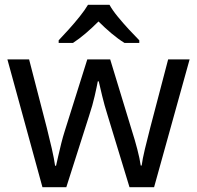

<svg xmlns="http://www.w3.org/2000/svg" viewBox="-20 -786 826 805"><path d="M431 -303Q418 -344 408.5 -383.5Q399 -423 394 -445H390Q386 -423 377 -383.5Q368 -344 354 -302L258 -1H158L11 -537H102L176 -251Q187 -208 197 -164Q207 -120 211 -91H215Q219 -108 224.5 -133Q230 -158 237 -185.5Q244 -213 251 -235L346 -537H442L534 -235Q545 -201 555.5 -161Q566 -121 570 -92H574Q577 -117 587.5 -161Q598 -205 610 -251L685 -537H775L626 -1H523ZM439 -766Q451 -744 473.5 -716.5Q496 -689 520.5 -662.5Q545 -636 564 -617V-606H502Q476 -622 448 -645.5Q420 -669 393 -696Q366 -669 339 -646Q312 -623 286 -606H226V-617Q245 -637 268.5 -663Q292 -689 314 -716.5Q336 -744 349 -766Z"/></svg>

Font: TSCustom
Style: Regular
Weight: 400
Designer: Monotype Design Team
Foundry: Monotype Imaging Inc.
Version: Version 2.004; ttfautohint (v1.8.3) -l 8 -r 50 -G 200 -x 14 